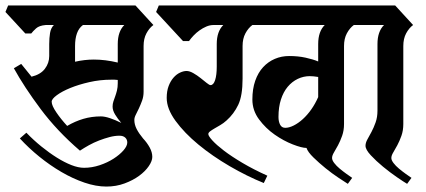

<svg xmlns="http://www.w3.org/2000/svg" viewBox="-38 -659 1567 706"><path d="M59 -171Q85 -144 114 -120.5Q143 -97 171 -79.5Q199 -62 224.5 -52Q250 -42 271 -42Q300 -42 328.5 -51.5Q357 -61 379.5 -75.5Q402 -90 416 -106Q430 -122 430 -135Q430 -146 422.5 -153Q415 -160 401 -160Q384 -160 365 -155Q346 -150 326.5 -142.5Q307 -135 289 -125Q271 -115 256 -105Q172 -177 111.5 -258Q51 -339 13 -408L40 -424L78 -377Q111 -385 127 -406Q143 -427 143 -453V-497Q143 -519 146 -537.5Q149 -556 160 -567H130Q106 -565 94.5 -554.5Q83 -544 77 -536H55L-18 -615L-8 -639H460L526 -567Q511 -556 500.5 -536.5Q490 -517 490 -490V-322Q490 -304 484.5 -289Q479 -274 473 -261Q467 -248 461.5 -237.5Q456 -227 456 -218Q456 -201 464.5 -184.5Q473 -168 488 -150Q503 -134 512.5 -116.5Q522 -99 522 -82Q522 -67 509 -48Q496 -29 473.5 -12.5Q451 4 420 15.5Q389 27 353 27Q315 27 272.5 12.5Q230 -2 188 -26.5Q146 -51 106.5 -83Q67 -115 35 -150ZM152 -285Q152 -271 169 -246Q186 -221 209 -196Q238 -213 268.5 -222Q299 -231 333 -231Q347 -231 366.5 -224.5Q386 -218 408 -207Q395 -222 385.5 -237.5Q376 -253 376 -267Q376 -277 379 -286Q382 -295 385.5 -304.5Q389 -314 392 -326Q395 -338 395 -353V-365Q389 -366 383 -366Q377 -366 371 -366Q330 -366 290.5 -357Q251 -348 220.5 -335.5Q190 -323 171 -309Q152 -295 152 -285ZM267 -567Q252 -556 245 -536.5Q238 -517 238 -490V-432Q273 -440 307 -440Q349 -440 395 -429V-497Q395 -543 419 -567Z M1132 -497Q1132 -543 1156 -567H890Q875 -556 864.5 -536.5Q854 -517 854 -490V-370Q854 -307 838 -273.5Q822 -240 795 -216Q784 -206 772 -199Q760 -192 750.5 -186.5Q741 -181 734.5 -176Q728 -171 728 -166Q728 -159 743 -142.5Q758 -126 785.5 -105Q813 -84 853.5 -60Q894 -36 945 -13L932 14Q870 -11 806.5 -48Q743 -85 691.5 -127.5Q640 -170 607.5 -214.5Q575 -259 575 -299Q575 -324 582 -342.5Q589 -361 600 -373.5Q611 -386 624 -392Q637 -398 648 -398Q659 -398 673 -390Q687 -382 699.5 -372Q712 -362 722 -354Q732 -346 736 -346Q747 -346 753 -364.5Q759 -383 759 -414V-497Q759 -543 783 -567H747Q734 -567 721 -561.5Q708 -556 696 -547.5Q684 -539 674 -528.5Q664 -518 657 -508H635L536 -615L546 -639H1197L1263 -567Q1248 -556 1237.5 -536.5Q1227 -517 1227 -490V-203Q1227 -179 1220 -159.5Q1213 -140 1205 -125Q1197 -110 1190 -98.5Q1183 -87 1183 -78Q1183 -70 1191 -59.5Q1199 -49 1211 -39Q1223 -29 1235.5 -20Q1248 -11 1257 -5L1241 17Q1230 10 1206.5 -5.5Q1183 -21 1159 -40.5Q1135 -60 1114.5 -80Q1094 -100 1089 -115Q1072 -115 1038.5 -128Q1005 -141 972 -164Q939 -187 914.5 -220Q890 -253 890 -293Q890 -332 900.5 -362Q911 -392 929.5 -412Q948 -432 972.5 -442.5Q997 -453 1025 -453Q1058 -453 1085.5 -447Q1113 -441 1132 -433ZM1011 -189Q1025 -189 1042 -197.5Q1059 -206 1075.5 -221Q1092 -236 1106.5 -256.5Q1121 -277 1132 -302V-376Q1114 -379 1101 -379Q1078 -379 1057 -369Q1036 -359 1020 -340Q1004 -321 995 -293Q986 -265 986 -229Q986 -212 992 -200.5Q998 -189 1011 -189Z M1445 -203Q1445 -179 1438 -159.5Q1431 -140 1423 -125Q1415 -110 1408 -98.5Q1401 -87 1401 -78Q1401 -70 1409 -59.5Q1417 -49 1429 -39Q1441 -29 1453.5 -20Q1466 -11 1475 -5L1459 17Q1447 10 1421.5 -7.5Q1396 -25 1370.5 -46Q1345 -67 1325.5 -88Q1306 -109 1306 -123Q1306 -134 1313 -146.5Q1320 -159 1328 -174Q1336 -189 1343 -208.5Q1350 -228 1350 -252V-497Q1350 -543 1374 -567H1176L1154 -639H1415L1481 -567Q1466 -556 1455.5 -536.5Q1445 -517 1445 -490V-203Z"/></svg>

Font: Jaini
Style: Regular
Weight: 400
Designer: Girish Dalvi, Maithili Shingre
Foundry: Ek Type
Version: Version 1.001;PS 1.000;hotconv 16.6.51;makeotf.lib2.5.65220